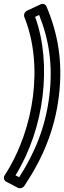

<svg xmlns="http://www.w3.org/2000/svg" viewBox="-20 -779 334 1001"><path d="M61 135C139 7 185 -136 202 -278C219 -420 209 -565 163 -691L184 -701C235 -573 257 -441 237 -278C217 -115 161 19 80 145ZM5 134C-4 147 1 162 12 168L73 200C83 205 99 202 107 190C200 51 265 -98 287 -278C309 -458 281 -607 222 -746C217 -757 204 -762 191 -756L122 -724C108 -717 102 -702 107 -690C157 -566 170 -421 152 -278C134 -135 85 10 5 134Z"/></svg>

Font: Falling Sky
Style: CondOuObl
Weight: 400
Designer: Paul D. Hunt
Foundry: Adobe Systems Incorporated
Version: Version 1.02